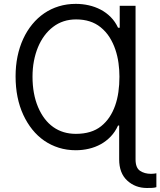

<svg xmlns="http://www.w3.org/2000/svg" viewBox="-20 -757 820 982"><path d="M98.7 -558.2Q117.9 -599.8 145.1 -632.8Q172.2 -665.8 206.3 -689.1Q240.4 -712.4 281.1 -724.8Q321.7 -737.2 367.9 -737.2Q401.6 -737.2 433.9 -729.9Q466.3 -722.7 494.9 -707.7Q523.4 -692.8 546.3 -669.7Q569.2 -646.7 583.8 -615.1H592.3V-727.3H673.3V58.2Q673.3 101.2 696 116.5Q719.1 132.1 752.8 132.1Q760.3 132.1 767.4 131.2Q774.5 130.3 779.8 129.3V200.3Q770.2 203.5 757.3 204Q744.3 204.5 731.5 204.5Q671.9 204.5 630.7 166.5Q589.5 128.6 589.5 58.2V-115.1H583.8Q569.2 -82.7 546.5 -58.9Q523.8 -35.2 495.6 -19.5Q467.3 -3.9 434.8 3.7Q402.3 11.4 367.9 11.4Q321.4 11.4 280.7 -1.4Q240.1 -14.2 206.1 -37.6Q172.2 -61.1 145.2 -94.6Q118.3 -128.2 99.1 -169.7Q59.7 -255 59.7 -366.5Q59.7 -473 98.7 -558.2ZM146.3 -365.1Q146.3 -276.3 174.7 -209.2Q203.5 -141.7 252.5 -107.1Q301.5 -72.4 367.9 -72.4Q448.5 -72.4 497.2 -111.5Q522 -131.4 539.8 -158Q557.5 -184.7 568.9 -217Q580.3 -249.3 585.6 -286.6Q590.9 -323.9 590.9 -365.1Q590.9 -399.1 586.1 -434.5Q581.3 -469.8 570.1 -503.2Q558.9 -536.6 540.5 -566.1Q522 -595.5 494.3 -617.9Q445 -657.7 369.3 -657.7Q301.5 -657.7 251.8 -619.7Q226.9 -600.9 207.4 -574.6Q187.9 -548.3 174.4 -515.8Q160.9 -483.3 153.6 -445.3Q146.3 -407.3 146.3 -365.1Z"/></svg>

Font: Inter P
Style: Regular
Weight: 400
Designer: Rasmus Andersson
Foundry: rsms
Version: Version 3.018;git-588b23468